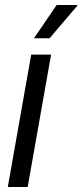

<svg xmlns="http://www.w3.org/2000/svg" viewBox="-20 -743 328 763"><path d="M11 0 104 -526H183L90 0ZM115 -591 205 -723H288L287 -720L177 -591Z"/></svg>

Font: Archivo Condensed
Style: Italic
Weight: 400
Width: 3
Italic angle: -10°
Designer: Hector Gatti
Foundry: Omnibus-Type
Version: Version 2.001